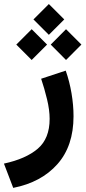

<svg xmlns="http://www.w3.org/2000/svg" viewBox="-42 -664 425 950"><path d="M199.7 -644 275.9 -567.9 199.7 -491.7 123.5 -567.9ZM284.7 -519.5 360.8 -443.4 284.7 -367.2 209 -443.4ZM114.7 -519.5 190.9 -443.4 114.7 -367.2 38.6 -443.4ZM23.4 265.6 -22.5 145.5Q85.9 122.1 144.8 71.8Q203.6 21.5 203.6 -75.7Q203.6 -119.6 190.7 -173.1Q177.7 -226.6 161.6 -274.4L283.2 -314.5Q301.8 -261.7 311.8 -202.9Q321.8 -144 321.8 -88.9Q321.8 58.6 241.9 148.4Q162.1 238.3 23.4 265.6Z"/></svg>

Font: Vazirmatn FD
Style: Bold
Weight: 700
Designer: Saber Rastikerdar
Foundry: Saber Rastikerdar
Version: Version 33.001